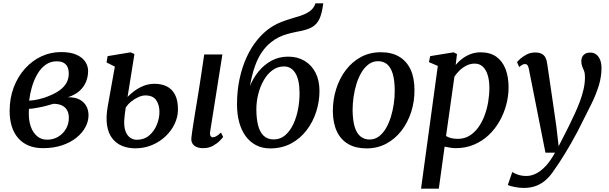

<svg xmlns="http://www.w3.org/2000/svg" viewBox="-20 -882 3666 1156"><path d="M239 10Q188 10 150.5 -6.2Q113 -22.5 87.8 -52.5Q62.5 -82.5 50.2 -123.2Q38 -164 38 -213Q38 -291.5 62.8 -356.5Q87.5 -421.5 130.8 -469.2Q174 -517 229.5 -542.8Q285 -568.5 347 -568.5Q405.5 -568.5 441.5 -552Q477.5 -535.5 494 -509.5Q510.5 -483.5 510.5 -454.5Q510.5 -422 498.5 -391Q486.5 -360 459.5 -335.2Q432.5 -310.5 388.5 -296.5Q432.5 -297 459.8 -282.2Q487 -267.5 500 -242.8Q513 -218 513 -188Q513 -152 494.5 -117Q476 -82 440.5 -53.2Q405 -24.5 354 -7.2Q303 10 239 10ZM263.5 -41Q300.5 -41 330 -58.5Q359.5 -76 377 -105.8Q394.5 -135.5 394.5 -172Q394.5 -200.5 383.5 -219.2Q372.5 -238 352 -247.5Q331.5 -257 302 -257Q294.5 -255.5 284 -252.2Q273.5 -249 260.8 -245.5Q248 -242 234.5 -239Q217 -235.5 197 -231.8Q177 -228 154.5 -226.5Q153.5 -218.5 153.5 -210.5Q153.5 -202.5 153.5 -195Q153.5 -152.5 166.2 -117.5Q179 -82.5 203.8 -61.8Q228.5 -41 263.5 -41ZM155.5 -276Q171.5 -277 185.8 -279Q200 -281 214.5 -284.8Q229 -288.5 246 -293.5Q290.5 -308.5 323.8 -328.2Q357 -348 375.5 -375.2Q394 -402.5 394 -439.5Q394 -476.5 375.5 -494.8Q357 -513 322.5 -513Q283 -513 253.5 -491.2Q224 -469.5 203.8 -433.8Q183.5 -398 171.8 -356.8Q160 -315.5 155.5 -276Z M1203.5 10Q1180 10 1163.2 2.8Q1146.5 -4.5 1138.2 -18.8Q1130 -33 1132.5 -54.5Q1134 -69 1137.2 -91.2Q1140.5 -113.5 1145 -142.2Q1149.5 -171 1155.2 -205.8Q1161 -240.5 1167.5 -280.2Q1174 -320 1181 -364Q1188 -408 1195 -456Q1202 -504 1209.5 -554H1319L1245.5 -91Q1242.5 -73 1247.5 -64.2Q1252.5 -55.5 1261 -55.5Q1271 -55.5 1282.2 -61.8Q1293.5 -68 1310.5 -84L1323.5 -57.5Q1318.5 -50 1302.8 -34Q1287 -18 1262 -4Q1237 10 1203.5 10ZM794 11Q750.5 11 715 -3.8Q679.5 -18.5 656 -48.8Q632.5 -79 624.8 -126Q617 -173 628 -238L671.5 -481L621.5 -506L628 -544L766.5 -567L789.5 -556.5L748 -298.5Q761 -312.5 785 -331.2Q809 -350 841.2 -363.8Q873.5 -377.5 910.5 -377.5Q952 -377.5 983.8 -362Q1015.5 -346.5 1033.5 -312.5Q1051.5 -278.5 1051.5 -222.5Q1051.5 -179 1032 -137.2Q1012.5 -95.5 977.5 -62Q942.5 -28.5 895.8 -8.8Q849 11 794 11ZM804 -40.5Q847.5 -40.5 878 -66.2Q908.5 -92 924.2 -131Q940 -170 940 -208.5Q940 -250 920.5 -278.8Q901 -307.5 854.5 -307.5Q836 -307.5 813 -297.2Q790 -287 769.5 -270.2Q749 -253.5 737 -234Q734 -214.5 731.5 -195.2Q729 -176 728 -158Q726 -118.5 735.5 -92.5Q745 -66.5 763 -53.5Q781 -40.5 804 -40.5Z M1926.5 -862 1920.5 -825Q1913.5 -788 1900.5 -762.8Q1887.5 -737.5 1864 -722Q1840.5 -706.5 1800.5 -697.5Q1790.5 -695.5 1779.5 -693.2Q1768.5 -691 1756.5 -688.5Q1732 -683.5 1707 -676.2Q1682 -669 1657.8 -657.2Q1633.5 -645.5 1610.5 -626.5Q1582.5 -604.5 1558 -569.8Q1533.5 -535 1515.2 -484.2Q1497 -433.5 1485 -364Q1504 -411.5 1536.8 -451.8Q1569.5 -492 1614.5 -516.5Q1659.5 -541 1715 -541Q1771 -541 1813.5 -515.8Q1856 -490.5 1879.8 -444.2Q1903.5 -398 1903.5 -334.5Q1903.5 -270.5 1883.8 -209Q1864 -147.5 1826 -97.8Q1788 -48 1732.8 -18.2Q1677.5 11.5 1606.5 11.5Q1559 11.5 1522 -7.8Q1485 -27 1459.2 -62Q1433.5 -97 1420.2 -145.8Q1407 -194.5 1407 -254Q1407 -336 1422.5 -407.5Q1438 -479 1465.2 -538.2Q1492.5 -597.5 1529.5 -642.5Q1566.5 -687.5 1609.5 -716Q1641.5 -737 1673.5 -749.5Q1705.5 -762 1736.2 -770.8Q1767 -779.5 1793.5 -788.5Q1820 -797.5 1840.5 -811Q1861 -824.5 1873 -846.5L1879.5 -862ZM1689.5 -482Q1651 -482 1620.2 -459.2Q1589.5 -436.5 1567.8 -398.5Q1546 -360.5 1534.5 -314Q1523 -267.5 1523.5 -219.5Q1524 -167 1534 -127.2Q1544 -87.5 1567 -65Q1590 -42.5 1628 -42.5Q1668.5 -42.5 1698 -68.5Q1727.5 -94.5 1746.8 -136.2Q1766 -178 1775 -227Q1784 -276 1783.5 -323Q1783 -402 1758.2 -442Q1733.5 -482 1689.5 -482Z M2273 -567.5Q2338 -567.5 2383 -541Q2428 -514.5 2451.8 -463.8Q2475.5 -413 2475.5 -340Q2476 -271.5 2455.8 -208.2Q2435.5 -145 2397.5 -95.5Q2359.5 -46 2306 -17.2Q2252.5 11.5 2186.5 11.5Q2122.5 11.5 2077.2 -14.5Q2032 -40.5 2008.2 -90.8Q1984.5 -141 1984 -213Q1984 -282.5 2004 -346.2Q2024 -410 2062 -460Q2100 -510 2153.2 -538.8Q2206.5 -567.5 2273 -567.5ZM2256.5 -513.5Q2224.5 -513.5 2199.8 -495.2Q2175 -477 2156.8 -446.5Q2138.5 -416 2126.5 -377.8Q2114.5 -339.5 2108.8 -298.5Q2103 -257.5 2103 -219.5Q2103.5 -157.5 2115.5 -118.2Q2127.5 -79 2150.5 -60.5Q2173.5 -42 2205 -42Q2236 -42 2260.5 -60Q2285 -78 2303.2 -108.8Q2321.5 -139.5 2333.2 -177.8Q2345 -216 2351 -256.8Q2357 -297.5 2356.5 -336Q2356.5 -398 2344.8 -437Q2333 -476 2311 -494.8Q2289 -513.5 2256.5 -513.5Z M2515 254 2616 -485 2562.5 -508 2570 -544 2711 -567 2731.5 -556.5 2723.5 -491Q2739.5 -510.5 2762 -527.8Q2784.5 -545 2812.5 -556Q2840.5 -567 2874 -567Q2930.5 -567 2967.8 -540.8Q3005 -514.5 3023.5 -467Q3042 -419.5 3042 -355.5Q3042 -303.5 3028 -251Q3014 -198.5 2987.2 -151.5Q2960.5 -104.5 2921.8 -68.2Q2883 -32 2833.2 -11Q2783.5 10 2724 10Q2708.5 10 2690.8 7.2Q2673 4.5 2657 1L2622 254ZM2665.5 -63Q2680 -54 2698 -50Q2716 -46 2736.5 -46Q2775.5 -46 2806 -64.5Q2836.5 -83 2859.2 -114.2Q2882 -145.5 2897 -185.2Q2912 -225 2919.2 -268.2Q2926.5 -311.5 2926.5 -353Q2926.5 -397.5 2916.2 -430.2Q2906 -463 2886.5 -481Q2867 -499 2838.5 -499Q2811.5 -499 2788 -487Q2764.5 -475 2746.2 -457Q2728 -439 2716 -421Z M3164.5 -465.5Q3161 -484 3155.2 -490.2Q3149.5 -496.5 3141.5 -496.5Q3133.5 -496.5 3125 -492Q3116.5 -487.5 3106 -478L3093 -508Q3097 -514 3112.5 -528Q3128 -542 3151.2 -554Q3174.5 -566 3201.5 -566Q3226.5 -566 3241.5 -558Q3256.5 -550 3264.2 -535Q3272 -520 3274.5 -499Q3281.5 -451.5 3288.5 -404.5Q3295.5 -357.5 3302.2 -310.5Q3309 -263.5 3316 -216.2Q3323 -169 3329.5 -122.5L3343.5 -1.5L3404.5 -121.5Q3423.5 -160.5 3441 -198.2Q3458.5 -236 3472 -272.5Q3485.5 -309 3493.8 -345.5Q3502 -382 3502 -418.5Q3502 -440.5 3496.5 -454.8Q3491 -469 3485.5 -482Q3480 -495 3480 -513.5Q3480 -538 3494.5 -551.8Q3509 -565.5 3533.5 -565.5Q3556 -565.5 3571 -553.2Q3586 -541 3593.8 -520Q3601.5 -499 3601.5 -473Q3601.5 -419 3585 -366Q3568.5 -313 3544 -262.8Q3519.5 -212.5 3495.5 -166Q3477.5 -128.5 3458 -91.5Q3438.5 -54.5 3418.8 -20.2Q3399 14 3380.8 44Q3362.5 74 3346.5 98.2Q3330.5 122.5 3318 139.5Q3296.5 173.5 3270 198.2Q3243.5 223 3210 236.2Q3176.5 249.5 3133 249.5Q3108.5 249.5 3079.5 244Q3050.5 238.5 3037.5 231.5L3064.5 153.5Q3073.5 160.5 3096.5 169Q3119.5 177.5 3150 177.5Q3177.5 177.5 3206.5 163.5Q3235.5 149.5 3264.8 118.5Q3294 87.5 3322 37H3264Z"/></svg>

Font: Merriweather 20pt Medium
Style: Italic
Weight: 500
Italic angle: -7.8°
Version: Version 2.101